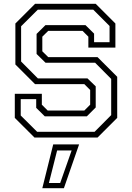

<svg xmlns="http://www.w3.org/2000/svg" viewBox="-20 -720 691 1005"><path d="M160.5 0 57.5 -103V-229H199V-172L229.5 -141.5H421.5L452 -172V-249L421.5 -279.5H163.5L60.5 -382.5V-597L163.5 -700H481L584 -597V-471H442.5V-528L412 -558.5H232.5L201.5 -528V-451.5L232.5 -421H490.5L593.5 -318V-103L490.5 0ZM174.5 -30H475L562 -117.5V-307L478 -391.5H218.5L171.5 -437.5V-542.5L218 -588.5H427.5L472.5 -544V-499H553.5V-584L468 -669.5H178L90.5 -582.5V-398L178.5 -309.5H438L481 -268V-157.5L434.5 -111H214.5L169.5 -155.5V-201H88.5V-115.5ZM201.5 265 258.5 36H394L314.5 265ZM236 238H295L355 67.5H279Z"/></svg>

Font: Tourney Thin Light
Style: Regular
Weight: 300
Version: Version 1.015